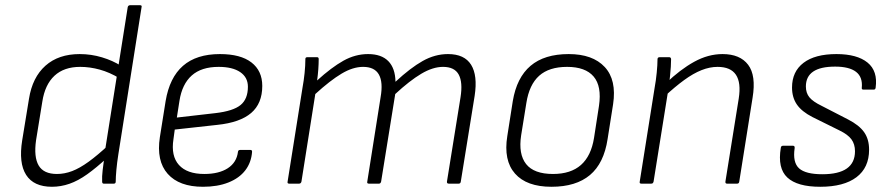

<svg xmlns="http://www.w3.org/2000/svg" viewBox="-20 -703 3405 735"><path d="M179 12Q109 12 80 -33.5Q51 -79 65 -166L91 -325Q104 -407 154 -451.5Q204 -496 285 -496Q329 -496 370.5 -483.5Q412 -471 443 -451L438 -403Q400 -426 362 -436.5Q324 -447 287 -447Q225 -447 188.5 -413Q152 -379 142 -314L118 -166Q109 -102 128 -69.5Q147 -37 198 -37Q227 -37 256 -48Q285 -59 319.5 -84Q354 -109 398 -150L389 -98Q349 -61 314 -36Q279 -11 246 0.5Q213 12 179 12ZM377 0Q371 0 371 -8Q370 -27 373 -52Q376 -77 379 -98L382 -126L469 -676Q471 -683 478 -683H516Q524 -683 522 -676L433 -112Q428 -80 425.5 -52.5Q423 -25 423 -8Q423 0 416 0Z M757 12Q666 12 622 -37.5Q578 -87 592 -178L614 -316Q629 -406 680.5 -451Q732 -496 822 -496Q901 -496 942.5 -464Q984 -432 984 -374Q984 -307 941.5 -270.5Q899 -234 812 -225L649 -207L644 -170Q634 -106 665 -71.5Q696 -37 762 -37Q818 -37 852 -59Q886 -81 891 -122Q892 -129 899 -129H939Q945 -129 945 -122Q942 -81 919 -51Q896 -21 854.5 -4.5Q813 12 757 12ZM657 -253 805 -270Q873 -278 901 -301Q929 -324 929 -371Q929 -407 899.5 -427Q870 -447 817 -447Q751 -447 714 -414Q677 -381 667 -317Z M1087 0Q1079 0 1081 -8L1138 -367Q1143 -394 1146 -423Q1149 -452 1149 -477Q1149 -484 1156 -484H1194Q1200 -484 1200 -477Q1200 -458 1198.5 -437.5Q1197 -417 1194 -395Q1249 -445 1294.5 -470.5Q1340 -496 1389 -496Q1440 -496 1466.5 -469Q1493 -442 1494 -390Q1551 -443 1598 -469.5Q1645 -496 1695 -496Q1758 -496 1783.5 -455Q1809 -414 1797 -336L1744 -8Q1743 0 1736 0H1698Q1690 0 1691 -8L1743 -331Q1752 -388 1736 -417.5Q1720 -447 1676 -447Q1637 -447 1592.5 -420.5Q1548 -394 1493 -343L1439 -8Q1438 -4 1436 -2Q1434 0 1431 0H1392Q1384 0 1386 -8L1437 -331Q1447 -388 1430.5 -417.5Q1414 -447 1370 -447Q1331 -447 1287.5 -421Q1244 -395 1187 -343L1134 -8Q1132 0 1125 0Z M2091 12Q1996 12 1951.5 -38.5Q1907 -89 1922 -182L1943 -316Q1958 -406 2011 -451Q2064 -496 2157 -496Q2249 -496 2295 -446.5Q2341 -397 2327 -304L2306 -171Q2292 -78 2238.5 -33Q2185 12 2091 12ZM2097 -37Q2165 -37 2204 -71.5Q2243 -106 2254 -175L2273 -298Q2284 -373 2252.5 -410Q2221 -447 2151 -447Q2082 -447 2044 -413Q2006 -379 1995 -309L1975 -185Q1964 -113 1994 -75Q2024 -37 2097 -37Z M2763 0Q2756 0 2757 -8L2808 -326Q2827 -447 2727 -447Q2697 -447 2665.5 -434.5Q2634 -422 2599 -396.5Q2564 -371 2522 -332L2530 -385Q2584 -437 2637.5 -466.5Q2691 -496 2746 -496Q2813 -496 2844 -455Q2875 -414 2861 -329L2810 -8Q2809 0 2802 0ZM2435 0Q2427 0 2429 -8L2486 -367Q2491 -394 2494 -424.5Q2497 -455 2497 -476Q2497 -484 2505 -484H2542Q2548 -484 2549 -477Q2549 -465 2548 -447.5Q2547 -430 2545 -412Q2543 -394 2541 -378L2539 -364L2482 -8Q2481 -4 2479 -2Q2477 0 2473 0Z M3120 12Q3032 12 2994 -23.5Q2956 -59 2969 -137Q2970 -145 2977 -145H3016Q3023 -145 3022 -136Q3014 -81 3039 -58.5Q3064 -36 3128 -36Q3253 -36 3253 -124Q3253 -151 3239.5 -169.5Q3226 -188 3193 -204L3090 -255Q3049 -276 3030.5 -303Q3012 -330 3012 -368Q3012 -429 3056 -462.5Q3100 -496 3182 -496Q3261 -496 3301 -463.5Q3341 -431 3332 -367Q3331 -360 3325 -360H3285Q3278 -360 3279 -367Q3283 -408 3257 -428Q3231 -448 3177 -448Q3065 -448 3065 -372Q3065 -347 3078.5 -330.5Q3092 -314 3125 -298L3226 -246Q3269 -224 3288 -197Q3307 -170 3307 -130Q3307 -61 3258.5 -24.5Q3210 12 3120 12Z"/></svg>

Font: Sofia Sans Light
Style: Italic
Weight: 300
Italic angle: -9°
Version: Version 4.100-B